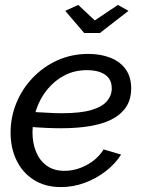

<svg xmlns="http://www.w3.org/2000/svg" viewBox="-20 -750 579 780"><path d="M228 10Q163 10 117 -19.5Q71 -49 47 -99Q23 -149 23 -211Q23 -274 46.5 -331.5Q70 -389 113 -434Q156 -479 213.5 -505Q271 -531 339 -531Q390 -531 429.5 -515Q469 -499 491 -468Q513 -437 513 -390Q513 -311 443 -270Q373 -229 228 -229Q201 -229 166 -230.5Q131 -232 85 -236L97 -296Q141 -294 172.5 -292Q204 -290 231 -290Q307 -290 351 -303Q395 -316 414.5 -339Q434 -362 434 -391Q434 -417 421.5 -433Q409 -449 386.5 -457Q364 -465 333 -465Q283 -465 242.5 -444Q202 -423 172.5 -387Q143 -351 127.5 -305.5Q112 -260 112 -211Q112 -170 126 -134.5Q140 -99 169 -77.5Q198 -56 242 -56Q288 -56 332 -79.5Q376 -103 401 -143L472 -122Q448 -84 409 -54Q370 -24 323.5 -7Q277 10 228 10ZM245 -706 298 -730 365 -667 459 -730 502 -706 386 -616H322Z"/></svg>

Font: Raleway Thin Medium
Style: Italic
Weight: 500
Italic angle: -12°
Version: Version 4.026